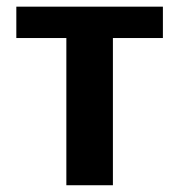

<svg xmlns="http://www.w3.org/2000/svg" viewBox="-20 -548 530 568"><path d="M314 -435.5V0H176.3V-435.5H28.3V-528.3H461.9V-435.5Z"/></svg>

Font: Arimo
Style: Bold
Weight: 700
Designer: Steve Matteson
Foundry: Monotype Imaging Inc.
Version: Version 1.33